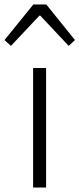

<svg xmlns="http://www.w3.org/2000/svg" viewBox="-48 -838 355 858"><path d="M100 0H158V-534H100ZM-28 -659 1 -633 128 -768H132L259 -633L287 -659L159 -818H101Z"/></svg>

Font: Noto Sans CJK SC Light
Style: Regular
Weight: 300
Designer: Ryoko NISHIZUKA 西塚涼子 (kana, bopomofo & ideographs); Paul D. Hunt (Latin, Greek & Cyrillic); Sandoll Communications 산돌커뮤니
Foundry: Adobe
Version: Version 2.004;hotconv 1.0.118;makeotfexe 2.5.65603